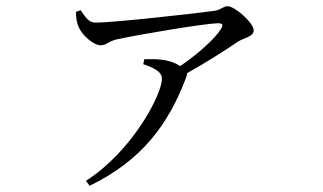

<svg xmlns="http://www.w3.org/2000/svg" viewBox="-20 -541 1040 619"><path d="M442 -334C474 -323 502 -311 502 -287C502 -236 406 -53 257 42L269 58C435 -23 522 -137 580 -291C582 -297 583 -301 583 -305C649 -342 714 -384 746 -406C763 -418 798 -422 798 -443C798 -467 737 -521 714 -521C699 -521 691 -508 670 -506C624 -499 344 -468 289 -468C267 -468 257 -483 240 -508L225 -503C225 -484 227 -468 234 -453C245 -427 282 -395 304 -395C324 -395 327 -407 356 -414C439 -432 647 -466 682 -466C698 -466 701 -462 692 -447C672 -415 617 -366 561 -328C547 -337 524 -347 495 -349C480 -351 465 -350 445 -350Z"/></svg>

Font: Harano Aji Mincho
Style: Regular
Weight: 400
Foundry: Masamichi Hosoda
Version: HaranoAjiMincho-Regular version 20230610;ttx 4.39.4